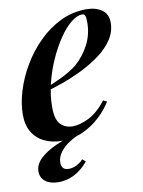

<svg xmlns="http://www.w3.org/2000/svg" viewBox="-82 -587 620 833"><g transform="rotate(-10 228.0 -171.0)"><path d="M115 -220Q162 -238 201.5 -257.5Q241 -277 268 -299Q305 -332 328 -376.5Q351 -421 351 -474Q351 -497 347 -504Q343 -511 335 -511Q312 -511 285 -489Q258 -467 232 -428.5Q206 -390 184.5 -342Q163 -294 150 -241Q137 -188 137 -136Q137 -83 157.5 -61.5Q178 -40 212 -40Q241 -40 281 -59Q321 -78 360 -128L376 -120Q356 -87 323 -56Q290 -25 247.5 -5.5Q205 14 154 14Q112 14 78 -2Q44 -18 25 -49.5Q6 -81 6 -127Q6 -176 23 -231.5Q40 -287 71.5 -340Q103 -393 146.5 -436Q190 -479 243 -504.5Q296 -530 357 -530Q397 -530 424 -511.5Q451 -493 451 -455Q451 -416 429 -382Q407 -348 369.5 -320Q332 -292 287.5 -270Q243 -248 198 -232Q153 -216 114 -206ZM240 -3Q213 6 187.5 22.5Q162 39 146 60.5Q130 82 130 106Q130 139 162 139Q179 139 197 130Q215 121 226 108L240 120Q211 155 177.5 171.5Q144 188 109 188Q72 188 51 171.5Q30 155 30 128Q30 96 57.5 70.5Q85 45 127 26.5Q169 8 210 -3Z"/></g></svg>

Font: Playfair Display SemiBold
Style: Italic
Weight: 600
Italic angle: -14°
Designer: Claus Eggers Sørensen
Foundry: Claus Eggers Sørensen
Version: Version 1.203